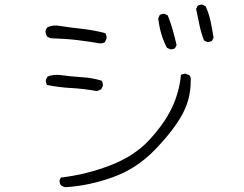

<svg xmlns="http://www.w3.org/2000/svg" viewBox="-20 -755 1040 817"><path d="M860.8 -576.7Q862.3 -576.2 863.5 -576.2Q864.7 -576.2 866.2 -576.4Q867.7 -576.7 869.4 -576.9Q871.1 -577.1 872.8 -577.6Q874.5 -578.1 876.5 -578.6Q879.4 -579.6 882.3 -581.5L888.7 -594.7Q883.3 -630.4 876 -664.6Q868.7 -698.7 855 -728.5L842.3 -734.9Q840.8 -735.4 838.6 -735.4Q836.4 -735.4 833 -734.9Q826.7 -733.9 820.8 -730L814.5 -716.8L829.1 -647Q836.4 -612.8 848.1 -583ZM407.2 -570.3Q418.5 -570.3 426.3 -575.7L433.1 -590.3Q433.6 -591.8 433.6 -593.3Q433.6 -604.5 428.2 -613.8Q382.8 -626 333.5 -631.8Q274.9 -638.2 232.4 -645Q223.6 -646.5 216.8 -646.5Q196.8 -646.5 180.7 -638.2Q174.8 -630.9 173.3 -621.1Q174.8 -608.4 180.7 -599.1L194.8 -592.3Q260.7 -590.3 308.3 -584.5Q356 -578.6 402.8 -570.8Q405.3 -570.3 407.2 -570.3ZM703.6 -545.4Q705.1 -544.9 707.3 -544.9Q709.5 -544.9 712.9 -545.4Q719.2 -546.4 725.1 -550.3L731.4 -563Q724.1 -595.7 715.1 -627.4Q706.1 -659.2 693.8 -689.5L681.2 -695.8Q679.7 -696.3 677.5 -696.3Q675.3 -696.3 671.9 -695.8Q665.5 -694.8 659.7 -690.9L653.3 -677.2Q661.6 -605 690.4 -551.8ZM418 -392.1Q418 -402.8 412.6 -411.6Q373 -423.8 331.1 -426.3Q284.7 -429.2 241.7 -435.1Q231 -436.5 221.7 -436.5Q198.7 -436.5 181.6 -428.7L175.3 -415.5Q174.8 -414.1 174.8 -410.9Q174.8 -407.7 176 -403.1Q177.2 -398.4 179.7 -393.6Q229 -383.3 283.2 -380.4Q337.4 -377.4 390.1 -367.7Q401.4 -369.6 410.6 -375L417.5 -389.2Q418 -390.6 418 -392.1ZM791.5 -409.2V-409.7Q792 -413.1 792 -415Q792 -426.3 786.6 -434.1L772 -440.9Q770.5 -441.4 768.6 -441.4Q766.6 -441.4 763.2 -440.9Q756.3 -439.9 750 -436.5Q743.2 -363.8 711.7 -296.9Q680.2 -230 616.2 -160.6Q551.8 -90.3 446.3 -50.3Q345.2 -11.7 239.3 0.5L233.9 11.2Q233.4 12.7 233.4 13.7Q233.4 25.9 239.7 33.7Q248 40 259.3 41.5Q358.4 35.6 460.4 -1Q562 -37.6 639.4 -117.9Q716.8 -198.2 754.2 -265.4Q791.5 -332.5 791.5 -409.2Z"/></svg>

Font: NaikaiFont
Style: ExtraLight
Weight: 200
Version: Version 1.89